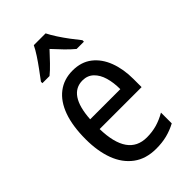

<svg xmlns="http://www.w3.org/2000/svg" viewBox="-235 -844 932 932"><g transform="rotate(-45 231.0 -378.0)"><path d="M238 -546Q297 -546 337 -515Q377 -484 397.5 -430Q418 -376 418 -308V-252H130Q132 -157 165.5 -109Q199 -61 264 -61Q300 -61 332 -70Q364 -79 397 -98V-24Q365 -7 331.5 1.5Q298 10 257 10Q187 10 140 -25Q93 -60 70 -121.5Q47 -183 47 -265Q47 -355 69.5 -417.5Q92 -480 135 -513Q178 -546 238 -546ZM238 -478Q190 -478 163 -438Q136 -398 131 -318H338Q338 -363 327.5 -399Q317 -435 294.5 -456.5Q272 -478 238 -478ZM273 -766Q284 -744 301.5 -717Q319 -690 339 -663.5Q359 -637 376 -616V-606H326Q303 -625 280 -649Q257 -673 233 -699Q209 -673 185 -648Q161 -623 140 -606H91V-616Q109 -640 128.5 -666.5Q148 -693 165 -719Q182 -745 192 -766Z"/></g></svg>

Font: Noto Sans Arabic Condensed
Style: Regular
Weight: 400
Width: 3
Designer: Monotype Design Team, Nadine Chahine, Nizar Qandah and Khaled Hosny
Foundry: Monotype Imaging Inc.
Version: Version 2.012